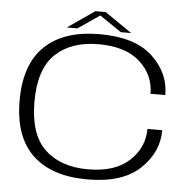

<svg xmlns="http://www.w3.org/2000/svg" viewBox="-55 -842 918 903"><g transform="rotate(5 404.5 -391.0)"><path d="M389.5 4.5Q555 4.5 638 -73.8Q721 -152 721 -256.5H651Q651 -168 583.2 -105.5Q515.5 -43 388.5 -43Q259 -43 184.8 -113.5Q110.5 -184 110.5 -338.5Q110.5 -493 184.8 -563.2Q259 -633.5 388.5 -633.5Q516 -633.5 583.5 -572.2Q651 -511 651 -422.5H721Q721 -527.5 638.2 -604.2Q555.5 -681 389.5 -681Q221 -681 130.8 -595.2Q40.5 -509.5 40.5 -338.5Q40.5 -167 130.8 -81.2Q221 4.5 389.5 4.5ZM232 -699H281.5L384 -769L486.5 -699H535.5L407.5 -787H359Z"/></g></svg>

Font: Anybody Expanded Light
Style: Regular
Weight: 300
Width: 7
Version: Version 1.113;gftools[0.9.25]